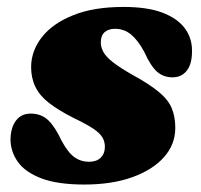

<svg xmlns="http://www.w3.org/2000/svg" viewBox="-20 -504 566 540"><path d="M230.5 -49Q251.5 -49 263.2 -60.5Q275 -72 275 -91Q275 -105.5 268.2 -117.2Q261.5 -129 242.8 -141.8Q224 -154.5 186.5 -172.5Q144 -194 117.8 -214.5Q91.5 -235 79.5 -259.8Q67.5 -284.5 67.5 -316Q68 -361.5 98 -399.8Q128 -438 185.8 -461.2Q243.5 -484.5 327.5 -484.5Q393.5 -484.5 435.8 -468.8Q478 -453 499 -425.5Q520 -398 520 -362Q520.5 -325 505.8 -305.8Q491 -286.5 465 -286.5Q440 -286.5 422 -302Q404 -317.5 385.5 -358.5Q368 -391 348.5 -407Q329 -423 303.5 -423Q285 -423 274.2 -413.5Q263.5 -404 263.5 -384.5Q263.5 -371.5 270.5 -358.2Q277.5 -345 297 -329.5Q316.5 -314 353.5 -293Q401 -267 427.2 -245Q453.5 -223 463.2 -199.2Q473 -175.5 473 -144.5Q473 -97.5 441 -61.8Q409 -26 351.8 -5.5Q294.5 15 217 15Q142.5 15 96.8 -2.2Q51 -19.5 30.2 -48.8Q9.5 -78 9.5 -113Q10.5 -146 25.2 -165.2Q40 -184.5 66 -184.5Q96.5 -184.5 116 -165.5Q135.5 -146.5 152.5 -109.5Q171 -75 189.2 -62Q207.5 -49 230.5 -49Z"/></svg>

Font: Fraunces Black
Style: Italic
Weight: 900
Italic angle: -16°
Version: Version 1.000;[b76b70a41]